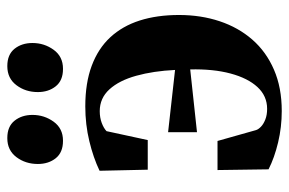

<svg xmlns="http://www.w3.org/2000/svg" viewBox="-156 -640 809 538"><g transform="rotate(-90 249.0 -371.5)"><path d="M206.5 13Q161.5 13 118.5 2.8Q75.5 -7.5 43 -24L41 -167H122.5L153 -59Q155 -52.5 162.5 -45.2Q170 -38 182.8 -33Q195.5 -28 212.5 -28Q248.5 -28 273.5 -55Q298.5 -82 311.5 -130.5Q324.5 -179 323 -243.5L147 -224.5V-305.5L321.5 -286Q318.5 -347 305.2 -394.8Q292 -442.5 267.2 -469.8Q242.5 -497 206 -497Q188 -497 173.2 -491.5Q158.5 -486 150 -478L125 -362.5H42L39 -497.5Q75.5 -515 122 -526.2Q168.5 -537.5 219.5 -537.5Q285 -537.5 333.2 -519.5Q381.5 -501.5 413 -467.5Q444.5 -433.5 460 -385Q475.5 -336.5 475.5 -275Q475.5 -213.5 458 -161Q440.5 -108.5 406.5 -69.5Q372.5 -30.5 322.2 -8.8Q272 13 206.5 13ZM122.5 -600Q90.5 -600 74.2 -620.2Q58 -640.5 58 -670.5Q58 -705 77.2 -730.5Q96.5 -756 130 -756H131Q163 -756 179.2 -735.8Q195.5 -715.5 195.5 -685.5Q195.5 -652.5 176.5 -626.2Q157.5 -600 123.5 -600ZM324 -600Q292 -600 275.8 -620.2Q259.5 -640.5 259.5 -670.5Q259.5 -705 278.8 -730.5Q298 -756 332 -756H332.5Q364.5 -756 380.8 -735.8Q397 -715.5 397 -685.5Q397 -652.5 378 -626.2Q359 -600 325 -600Z"/></g></svg>

Font: Merriweather 96pt
Style: Bold
Weight: 700
Version: Version 2.100